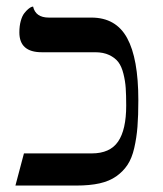

<svg xmlns="http://www.w3.org/2000/svg" viewBox="-20 -575 504 595"><path d="M371.1 -248Q371.1 -280.3 369.6 -302Q368.2 -323.7 362.5 -346.4Q356.9 -369.1 346.7 -382.6Q336.4 -396 318.4 -404.5Q300.3 -413.1 274.9 -413.1H109.4Q40 -413.1 40 -474.6Q40 -494.6 44.4 -510.3Q48.8 -525.9 55.2 -533.9Q61.5 -542 67.6 -547.1Q73.7 -552.2 78.1 -553.7L82.5 -554.7Q90.3 -520.5 131.3 -520.5H263.2Q339.4 -520.5 374 -457Q408.7 -393.6 408.7 -264.6Q408.7 -216.3 406 -182.1Q403.3 -147.9 396 -116.2Q388.7 -84.5 375.2 -64.2Q361.8 -43.9 340.6 -28.8Q319.3 -13.7 288.8 -6.8Q258.3 0 216.8 0H27.8L54.2 -99.6H264.2Q320.8 -99.6 345.9 -136.2Q371.1 -172.9 371.1 -248Z"/></svg>

Font: Libertinage
Style: l
Weight: 400
Designer: OSP
Foundry: OSP
Version: Version 1.0; 2008; OFL relea